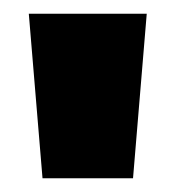

<svg xmlns="http://www.w3.org/2000/svg" viewBox="-20 -720 256 280"><path d="M42 -460 22 -700H194L174 -460Z"/></svg>

Font: Tektur SemiCondensed ExtraBold
Style: Regular
Weight: 800
Width: 4
Designer: Adam Jagosz
Foundry: Adam Jagosz
Version: Version 1.005;gftools[0.9.30]